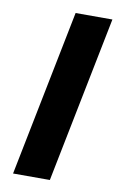

<svg xmlns="http://www.w3.org/2000/svg" viewBox="-77 -695 457 740"><g transform="rotate(10 151.0 -325.5)"><path d="M28 0H172L302 -651H158Z"/></g></svg>

Font: Source Sans Pro
Style: Bold Italic
Weight: 700
Italic angle: -11°
Designer: Paul D. Hunt
Foundry: Adobe Systems Incorporated
Version: Version 3.006;hotconv 1.0.111;makeotfexe 2.5.65597